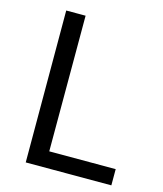

<svg xmlns="http://www.w3.org/2000/svg" viewBox="-114 -828 797 938"><g transform="rotate(15 284.5 -359.0)"><path d="M105 25H538V-57H202V-743H104Z"/></g></svg>

Font: GenEiGothic-pro-Regular
Style: Regular
Weight: 400
Designer: Ryoko NISHIZUKA (kana & ideographs); Paul D. Hunt (Latin, Greek & Cyrillic); Wenlong ZHANG (bopomofo); Sandoll Communica
Foundry: Adobe Systems Incorporated; o_tamon
Version: Version 1.000.140830